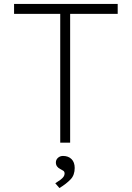

<svg xmlns="http://www.w3.org/2000/svg" viewBox="-20 -720 665 969"><path d="M284 0V-650H51V-700H574V-650H334V0ZM280 229 259 205Q275 195 285.5 187Q296 179 301 171.5Q306 164 306 156Q306 146 299 141.5Q292 137 284 133Q275 129 268.5 120.5Q262 112 262 100Q262 86 272.5 76.5Q283 67 298 67Q325 67 341 83Q357 99 357 128Q357 145 352 159.5Q347 174 336.5 185Q326 196 312 207Q298 218 280 229Z"/></svg>

Font: Lexend Exa ExtraLight
Style: Regular
Weight: 250
Designer: Bonnie Shaver-Troup, Thomas Jockin
Foundry: Lexend
Version: Version 1.007